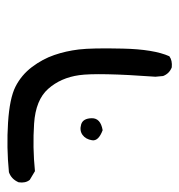

<svg xmlns="http://www.w3.org/2000/svg" viewBox="-2 -400 503 540"><g transform="rotate(-90 250.0 -130.5)"><path d="M330.1 100.6Q312.5 93.8 305.7 76.2L303.7 54.7Q315.4 -107.4 308.1 -159.7Q300.8 -211.9 269.5 -247.1Q238.3 -282.2 171.9 -286.6Q105.5 -291 38.1 -284.2L13.7 -298.8Q3.9 -310.5 6.8 -330.1Q15.6 -350.6 35.2 -357.4Q105.5 -364.3 174.3 -359.9Q243.2 -355.5 275.9 -338.9Q308.6 -322.3 331.1 -292.5Q353.5 -262.7 364.7 -230Q376 -197.3 380.4 -160.6Q384.8 -124 382.8 -37.1Q380.9 49.8 361.3 93.8Q349.6 102.5 330.1 100.6ZM153.3 -93.8Q122.1 -105.5 125 -123.5Q127.9 -141.6 140.1 -150.4Q152.3 -159.2 169.4 -154.3Q186.5 -149.4 187 -124.5Q187.5 -99.6 153.3 -93.8Z"/></g></svg>

Font: NaikaiFont
Style: Regular
Weight: 400
Version: Version 1.67